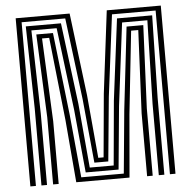

<svg xmlns="http://www.w3.org/2000/svg" viewBox="-55 -855 906 910"><g transform="rotate(-5 398.0 -400.0)"><path d="M52.8 0V-800H309.5L358 -407.2L385.2 -107H410.5L437.8 -407.2L486.2 -800H743.2V0H716.8V-778.8H509.2L460.2 -390.5L431 -85.8H364.8L335.5 -390.5L286.8 -778.8H79.2V0ZM161 0V-319.8L143.5 -715H222.8L268.2 -320.8L296.8 -22H499.2L527.5 -320.8L573 -715H652.5L634.8 -319.8V0H608.2V-298.8L626.8 -693.8H592.8L550.2 -299L524.5 -0.8H271.2L245.8 -299L203 -693.8H169L187.5 -298.8V0ZM105.5 0V-366.8L97.2 -757.5H264.5L313.5 -370.8L341 -64.5H454.8L482.5 -370.8L531.2 -757.5H698.5L690.2 -366.8V0H663.8V-339.8L673.8 -736.2H553.5L504.5 -342.2L476.2 -43.2H319.8L291.2 -342.2L242.2 -736.2H122L132 -339.8V0Z"/></g></svg>

Font: Big Shoulders Inline Text Thin ExtraBold
Style: Regular
Weight: 800
Version: Version 2.002